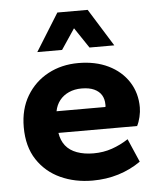

<svg xmlns="http://www.w3.org/2000/svg" viewBox="-51 -741 663 795"><g transform="rotate(-5 280.0 -343.0)"><path d="M37 0ZM302 10Q229 10 169 -17.5Q109 -45 73 -99.5Q37 -154 37 -235Q37 -310 70 -365Q103 -420 159 -450Q215 -480 285 -480Q356 -480 409.5 -454Q463 -428 493 -381.5Q523 -335 523 -275Q523 -257 518 -235.5Q513 -214 505 -199H178Q183 -167 200 -145.5Q217 -124 247 -113Q277 -102 316 -102Q357 -102 393 -114.5Q429 -127 461 -148L503 -51Q460 -21 409.5 -5.5Q359 10 302 10ZM178 -289H381Q382 -291 382 -293Q382 -295 382 -299Q382 -322 372 -338.5Q362 -355 341.5 -364.5Q321 -374 289 -374Q260 -374 236.5 -363.5Q213 -353 198 -334Q183 -315 178 -289ZM120 -540 217 -696H343L440 -540H337L280 -625L223 -540Z"/></g></svg>

Font: Gantari
Style: Bold
Weight: 700
Designer: Anugrah Pasau
Foundry: Lafontype
Version: Version 1.000; ttfautohint (v1.6)